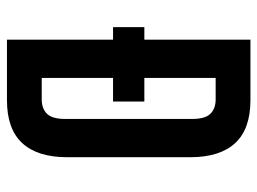

<svg xmlns="http://www.w3.org/2000/svg" viewBox="-114 -626 740 552"><g transform="rotate(90 256.0 -350.0)"><path d="M94 -305H58V-395H94V-700H268Q351 -700 391.5 -656Q432 -612 432 -527V-173Q432 -88 391.5 -44Q351 0 268 0H94ZM204 -600V-395H272V-305H204V-100H266Q292 -100 307 -115Q322 -130 322 -168V-532Q322 -570 307 -585Q292 -600 266 -600Z"/></g></svg>

Font: Bebas Neue Bold
Style: Regular
Weight: 700
Designer: Ryoichi Tsunekawa & LGV (GE)
Foundry: Free Software Foundation, Inc.
Version: Version 1.003 August 13, 2016